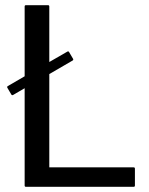

<svg xmlns="http://www.w3.org/2000/svg" viewBox="-20 -720 574 740"><path d="M246.5 -519 261.5 -493.5Q264 -489 259.5 -486.5L170 -434.5V-75H495Q500 -75 500 -70V-5Q500 0 495 0H80Q75 0 75 -5V-380L30.5 -354Q26 -351.5 23.5 -356L8.5 -381.5Q6 -386 10.5 -388.5L75 -426V-695Q75 -700 80 -700H165Q170 -700 170 -695V-481L239.5 -521Q244 -523.5 246.5 -519Z"/></svg>

Font: MFEK Sans
Style: Regular
Weight: 400
Designer: Owen Earl
Foundry: indestructible type*
Version: Version 0.001; ttfautohint (v1.8.4.7-5d5b)